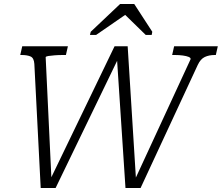

<svg xmlns="http://www.w3.org/2000/svg" viewBox="-20 -943 1117 967"><path d="M92 -710H322L312 -666H297Q276 -666 256 -664.5Q236 -663 223.5 -661Q211 -659 210 -655L240 -22H225L557 -710H623L666 -22H652L940 -645Q941 -652 930 -656.5Q919 -661 900.5 -663.5Q882 -666 860 -666H847L857 -710H1077L1067 -666H1061Q1033 -666 1011.5 -656Q990 -646 976 -616L688 4H612L568 -665L585 -668L260 4H185L153 -621Q151 -651 134 -658.5Q117 -666 88 -666H82ZM656 -923H585L437 -783L433 -767H464L638 -887H591L714 -767H744L747 -783Z"/></svg>

Font: Roboto Serif 20pt ExtraLight
Style: Italic
Weight: 250
Italic angle: -10°
Version: Version 1.007